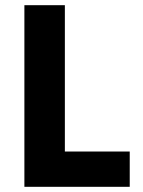

<svg xmlns="http://www.w3.org/2000/svg" viewBox="-20 -720 550 740"><path d="M74 0H480V-136H230V-700H74Z"/></svg>

Font: Fixel Text Bold
Style: Bold
Weight: 700
Width: 4
Designer: AlfaBravo + MacPaw
Foundry: Kyrylo Tkachov, Marchela Mozhyna, Serhii Makarenko, Maria Weinstein, Zakhar Kryvoshyya
Version: Version 1.211